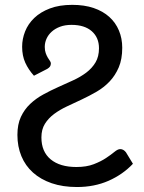

<svg xmlns="http://www.w3.org/2000/svg" viewBox="-20 -744 580 772"><path d="M116.5 -439.5Q94 -464.5 81.5 -492.2Q69 -520 69 -556Q69 -587.5 81 -617.8Q93 -648 117.8 -671.8Q142.5 -695.5 180.5 -710Q218.5 -724.5 270.5 -724.5Q319 -724.5 356.5 -711.8Q394 -699 419.5 -676Q445 -653 458.2 -621.2Q471.5 -589.5 471.5 -552Q471.5 -506 457.5 -473.2Q443.5 -440.5 420.8 -416.5Q398 -392.5 368.8 -375.5Q339.5 -358.5 309 -344.2Q278.5 -330 249.2 -316.2Q220 -302.5 197.2 -285.5Q174.5 -268.5 160.5 -246Q146.5 -223.5 146.5 -191.5Q146.5 -134 183.8 -103.2Q221 -72.5 287 -72.5Q328 -72.5 357 -83.8Q386 -95 406.2 -108.5Q426.5 -122 440 -133.2Q453.5 -144.5 463.5 -144.5Q470.5 -144.5 476.5 -140.8Q482.5 -137 486.5 -131.5L514.5 -85.5Q474 -42.5 416.8 -17.2Q359.5 8 289.5 8Q232.5 8 188 -7.2Q143.5 -22.5 112.8 -50Q82 -77.5 66 -116.2Q50 -155 50 -201.5Q50 -244 64 -274Q78 -304 101.2 -326Q124.5 -348 153.8 -364Q183 -380 213.8 -393.8Q244.5 -407.5 274 -421Q303.5 -434.5 326.8 -452Q350 -469.5 364 -493Q378 -516.5 378 -550Q378 -593 349 -618.5Q320 -644 267.5 -644Q241.5 -644 221.5 -636.5Q201.5 -629 187.8 -616.5Q174 -604 167 -588.2Q160 -572.5 160 -555.5Q160 -541 163.8 -530.5Q167.5 -520 172.2 -512.2Q177 -504.5 180.8 -499Q184.5 -493.5 184.5 -489.5Q184.5 -481.5 181 -476.5Q177.5 -471.5 170 -467Z"/></svg>

Font: Lato-Regular
Style: Regular
Weight: 400
Designer: Lukasz Dziedzic with Adam Twardoch and Botio Nikoltchev
Foundry: tyPoland Lukasz Dziedzic
Version: Version 2.015; 2015-08-06; http://www.latofonts.com/